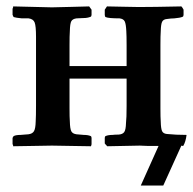

<svg xmlns="http://www.w3.org/2000/svg" viewBox="-20 -453 600 596"><path d="M91.8 -338.9Q91.8 -372.1 87.6 -383.1Q83.5 -394 68.8 -396H47.9Q28.8 -397.9 22.9 -399.9Q21 -400.9 19 -407.2V-425.8Q21 -429.7 21 -433.1Q113.3 -430.7 141.1 -430.2Q159.7 -430.7 200.2 -431.6Q240.7 -432.6 256.8 -433.1Q258.3 -431.6 264.2 -422.9V-407.2Q264.2 -402.3 261.2 -400.9Q251.5 -397 240.2 -397Q236.3 -397 228.8 -396.5Q221.2 -396 217.8 -396Q205.6 -394.5 201.4 -387.2Q197.3 -379.9 196.8 -356Q195.8 -342.8 195.8 -313V-248H373V-312Q373 -342.8 372.1 -356Q371.1 -378.4 367.2 -386.5Q363.3 -394.5 351.1 -396Q316.9 -396 308.1 -399.9Q305.2 -401.4 305.2 -407.2V-422.9L312 -433.1Q328.6 -432.6 361.8 -432.1Q395 -431.6 411.1 -431.2Q455.1 -431.2 543 -433.1Q544.4 -431.6 545.7 -429.9Q546.9 -428.2 548.1 -426Q549.3 -423.8 549.8 -422.9V-407.2Q549.8 -402.3 546.9 -400.9Q539.1 -397.5 521 -396Q511.7 -396 498 -394Q487.3 -393.1 483.4 -385.7Q479.5 -378.4 479 -356Q478 -342.8 478 -313V-117.2Q478 -88.4 479 -75.2Q479.5 -52.7 483.4 -45.4Q487.3 -38.1 498 -37.1Q526.4 -34.2 559.1 -34.2Q556.6 -13.2 548.8 0Q544.9 0 543 -1L486.8 123H417L472.2 0H439Q434.6 0 426.3 -0.5Q418 -1 414.1 -1Q398.9 -0.5 363.5 0Q328.1 0.5 313 1Q307.1 -4.9 305.2 -7.8V-24.9Q305.2 -29.3 308.1 -30.8Q316.4 -34.2 329.1 -34.2Q335.9 -35.2 348.1 -35.2Q360.8 -36.1 365.7 -43.2Q370.6 -50.3 371.1 -70.8Q373 -85.9 373 -124V-209H195.8V-117.2Q195.8 -88.4 196.8 -76.2Q197.3 -53.2 201.4 -45.4Q205.6 -37.6 217.8 -36.1Q221.2 -35.6 228.8 -35.2Q236.3 -34.7 240.2 -34.2Q252.9 -34.2 261.2 -30.8Q264.2 -29.3 264.2 -24.9V-5.9Q264.2 -2.9 262.2 1Q242.2 0.5 201.4 0Q160.6 -0.5 141.1 -1Q125 -1 82.3 0Q39.6 1 21 1Q21 -2 19 -5.9V-24.9Q21.5 -30.3 22.9 -30.8Q29.8 -34.2 43.9 -34.2Q47.9 -34.7 55.9 -35.2Q64 -35.6 67.9 -36.1Q80.6 -37.6 85.4 -45.7Q90.3 -53.7 90.8 -76.2Q91.8 -91.3 91.8 -126Z"/></svg>

Font: Common Serif SemiBold
Style: Regular
Weight: 600
Designer: Philipp H. Poll, Khaled Hosny
Foundry: Stefan Peev, Context Ltd.
Version: Version 1.026